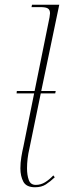

<svg xmlns="http://www.w3.org/2000/svg" viewBox="-20 -780 277 810"><path d="M128 10Q91 10 78.5 -13.5Q66 -37 66 -70Q66 -93 70 -117.5Q74 -142 79 -163L124 -386H50L51 -396H126L189 -707Q191 -719 191 -724Q191 -738 182.5 -744Q174 -750 150 -750H113L115 -760H230L154 -396H215L213 -386H152L104 -153Q99 -132 96.5 -111Q94 -90 94 -70Q94 -41 101.5 -20.5Q109 0 131 0Q152 0 170 -11Q188 -22 205 -40L211 -32Q192 -14 173.5 -2Q155 10 128 10Z"/></svg>

Font: Noto Serif Display SemiCondensed Thin
Style: Italic
Weight: 100
Width: 4
Italic angle: -12°
Designer: Monotype Design Team
Foundry: Monotype Imaging Inc.
Version: Version 2.009